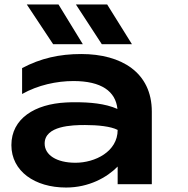

<svg xmlns="http://www.w3.org/2000/svg" viewBox="-20 -825 840 860"><path d="M507 0H660V-325C660 -501 523 -583 344 -583C246 -583 162 -564 79 -520V-404C150 -444 234 -462 309 -462C434 -462 498 -416 506 -337C450 -362 379 -367 319 -367C305 -367 291 -367 276 -366C136 -359 31 -294 31 -175C31 -58 136 15 276 15C378 15 459 -30 507 -79ZM242 -805H100L218 -627H351ZM460 -805H320L436 -627H571ZM507 -243C507 -146 406 -96 318 -96C233 -96 180 -131 180 -182C180 -262 304 -265 361 -265C418 -265 477 -259 507 -243Z"/></svg>

Font: Bounded Med
Style: Regular
Weight: 500
Designer: Vlad Churkin
Version: Version 3.0